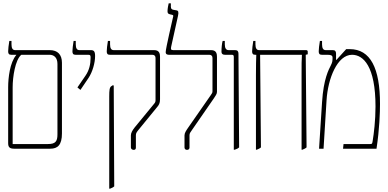

<svg xmlns="http://www.w3.org/2000/svg" viewBox="-20 -893 2331 1153"><path d="M65 0H282C326 0 352 -22 352 -92V-516C352 -565 326 -592 279 -592H71C56 -592 49 -603 49 -627V-647H36C32 -625 29 -597 29 -585C29 -571 33 -564 48 -564H78V-563C39 -518 29 -424 29 -369V-34C29 -11 36 0 65 0ZM56 -28V-369C56 -429 71 -534 108 -564H278C304 -564 325 -547 325 -509V-86C325 -44 313 -28 268 -28Z M463 -353 511 -424C536 -461 551 -516 551 -556C551 -586 543 -592 525 -592H457C442 -592 435 -603 435 -627V-647H422C418 -625 415 -597 415 -585C415 -571 419 -564 434 -564H511C523 -564 524 -559 524 -546C524 -508 516 -471 493 -438L445 -368Z M783 7C793 7 796 1 796 -7V-80C796 -93 800 -98 810 -111L922 -248C934 -262 941 -272 941 -297V-551C941 -569 938 -592 906 -592H663C648 -592 641 -603 641 -627V-647H628C624 -625 621 -597 621 -585C621 -571 625 -564 640 -564H895C907 -564 914 -557 914 -545V-291C914 -282 912 -277 904 -268L789 -128C775 -110 766 -95 766 -80V-7C766 1 774 7 783 7ZM636 240H641C651 236 660 232 666 226L663 -378L659 -382L648 -375C638 -368 636 -352 636 -314Z M1103 7C1113 7 1118 1 1118 -7V-80C1118 -93 1123 -98 1132 -111L1264 -302C1274 -317 1283 -329 1283 -341V-551C1283 -569 1280 -592 1248 -592H1020C1006 -592 1005 -598 1008 -613L1049 -798C1054 -822 1051 -829 1039 -831L1022 -834C1004 -837 1006 -850 1006 -862V-873H993C991 -865 986 -841 986 -826C986 -813 990 -810 1001 -807L1014 -804C1021 -802 1021 -799 1020 -794C1015 -770 975 -602 975 -580C975 -566 986 -564 995 -564H1237C1249 -564 1256 -557 1256 -545V-345C1256 -336 1253 -332 1246 -322L1111 -128C1098 -109 1088 -95 1088 -80V-7C1088 1 1094 7 1103 7Z M1384 6H1390C1402 2 1410 -2 1416 -8L1412 -571C1412 -584 1407 -592 1392 -592H1353C1338 -592 1330 -603 1330 -627V-647H1317C1313 -635 1310 -606 1310 -582C1310 -570 1317 -564 1331 -564H1372C1382 -564 1384 -560 1384 -550Z M1517 6H1522C1532 2 1541 -2 1547 -8L1542 -564H1793V-563C1791 -535 1791 -502 1791 -444V6H1796C1806 2 1815 -2 1821 -8L1816 -564L1828 -567V-583C1828 -589 1824 -592 1818 -592H1536C1521 -592 1514 -603 1514 -627V-647H1501C1497 -625 1494 -597 1494 -585C1494 -571 1498 -564 1513 -564H1519V-563C1518 -535 1517 -502 1517 -444Z M1896 0H1923L1941 -291C1949 -422 2006 -564 2094 -564C2162 -564 2235 -495 2235 -253C2235 -170 2225 -89 2218 -47C2215 -30 2215 -28 2203 -28H2043L2040 0H2241C2259 -118 2262 -220 2262 -269C2262 -483 2205 -598 2080 -598H2059L2000 -533L1998 -534V-571C1998 -584 1993 -592 1979 -592H1936C1921 -592 1914 -603 1914 -627V-647H1901C1897 -625 1894 -597 1894 -585C1894 -571 1898 -564 1913 -564H1948C1969 -564 1977 -559 1977 -547C1977 -527 1976 -519 1967 -501C1954 -475 1923 -420 1914 -280Z"/></svg>

Font: Noto Serif Hebrew ExtraCondensed Thin
Style: Regular
Weight: 100
Width: 2
Designer: Monotype Design Team
Foundry: Monotype Imaging Inc.
Version: Version 2.004